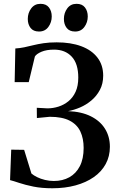

<svg xmlns="http://www.w3.org/2000/svg" viewBox="-20 -972 613 1002"><path d="M253.5 10.5Q197.5 10.5 154.5 1.8Q111.5 -7 81 -17.2Q50.5 -27.5 32.5 -32L38.5 -191L106 -190L144 -66.5Q155.5 -56.5 173.8 -47.5Q192 -38.5 214.8 -33Q237.5 -27.5 261 -27.5Q307 -27.5 342 -47Q377 -66.5 396.8 -105Q416.5 -143.5 416.5 -200Q416.5 -249 399.5 -285.5Q382.5 -322 343.8 -342.2Q305 -362.5 239.5 -362.5L172.5 -356L172 -409.5L227.5 -406.5Q256.5 -406.5 285 -415.5Q313.5 -424.5 337 -443.5Q360.5 -462.5 374.5 -493Q388.5 -523.5 388.5 -567Q388.5 -640 354.2 -676.5Q320 -713 262.5 -713Q222.5 -713 196.2 -701.8Q170 -690.5 162 -677L130 -543.5H56.5L60 -719Q84 -720.5 106.5 -725.2Q129 -730 153.2 -736Q177.5 -742 207.2 -746.5Q237 -751 276 -751Q349.5 -751 404 -730.8Q458.5 -710.5 488.5 -671.5Q518.5 -632.5 518.5 -577Q518.5 -535.5 501.5 -503.2Q484.5 -471 457.2 -448Q430 -425 397.8 -411.2Q365.5 -397.5 335 -392Q405 -389.5 453.8 -365.2Q502.5 -341 528 -300Q553.5 -259 553.5 -206Q553.5 -156 531.5 -115.8Q509.5 -75.5 469.2 -47.5Q429 -19.5 374.2 -4.5Q319.5 10.5 253.5 10.5ZM183 -807.5Q154 -807.5 139.5 -826.2Q125 -845 125 -873Q125 -904.5 142.8 -928.2Q160.5 -952 191 -952H192Q221 -952 235.5 -933Q250 -914 250 -886Q250 -855.5 232.5 -831.5Q215 -807.5 184 -807.5ZM371.5 -807.5Q342.5 -807.5 328 -826.2Q313.5 -845 313.5 -873Q313.5 -904.5 331 -928.2Q348.5 -952 379 -952H380Q409 -952 423.5 -933Q438 -914 438 -886Q438 -855.5 420.5 -831.5Q403 -807.5 372.5 -807.5Z"/></svg>

Font: Merriweather 96pt SemiBold
Style: Regular
Weight: 600
Version: Version 2.100